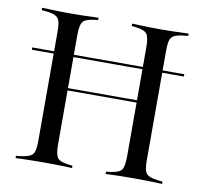

<svg xmlns="http://www.w3.org/2000/svg" viewBox="-68 -644 764 718"><g transform="rotate(10 314.0 -285.5)"><path d="M25 -409.7V-418.5H602.4V-409.7ZM108.1 -369.4V-492.7Q108.1 -519.4 104 -532.7Q100 -546 87.9 -552Q75.8 -558.1 52.4 -560.5L35.5 -562.1V-571Q46 -571 61.3 -570.2Q76.6 -569.4 96 -569Q115.3 -568.5 137.1 -568.5H145.2H153.2Q174.2 -568.5 192.7 -569Q211.3 -569.4 225.8 -570.2Q240.3 -571 250 -571V-562.1L236.3 -560.5Q202.4 -556.5 192.7 -544Q183.1 -531.5 183.1 -492.7V-369.4ZM445.2 -201.6V-492.7Q445.2 -531.5 435.5 -544Q425.8 -556.5 391.9 -560.5L377.4 -562.1V-571Q387.9 -571 402.4 -570.2Q416.9 -569.4 435.5 -569Q454 -568.5 475 -568.5H483.1H491.1Q512.9 -568.5 532.3 -569Q551.6 -569.4 566.5 -570.2Q581.5 -571 591.9 -571V-562.1L575.8 -560.5Q552.4 -558.1 540.3 -552Q528.2 -546 524.2 -532.7Q520.2 -519.4 520.2 -492.7V-201.6ZM137.1 -2.4Q115.3 -2.4 96 -2Q76.6 -1.6 61.3 -1.2Q46 -0.8 35.5 0V-8.9L52.4 -10.5Q75.8 -13.7 87.9 -19.4Q100 -25 104 -38.7Q108.1 -52.4 108.1 -78.2V-369.4H183.1V-78.2Q183.1 -39.5 192.7 -27Q202.4 -14.5 236.3 -10.5L250 -8.9V0Q240.3 -0.8 225.8 -1.2Q211.3 -1.6 192.7 -2Q174.2 -2.4 153.2 -2.4H145.2ZM154.8 -283.1V-291.9H473.4V-283.1ZM475 -2.4Q454 -2.4 435.5 -2Q416.9 -1.6 402.4 -1.2Q387.9 -0.8 377.4 0V-8.9L391.9 -10.5Q425.8 -14.5 435.5 -27Q445.2 -39.5 445.2 -78.2V-201.6H520.2V-78.2Q520.2 -52.4 524.2 -38.7Q528.2 -25 540.3 -19.4Q552.4 -13.7 575.8 -10.5L591.9 -8.9V0Q581.5 -0.8 566.5 -1.2Q551.6 -1.6 532.3 -2Q512.9 -2.4 491.1 -2.4H483.1Z"/></g></svg>

Font: Playfair 144pt SemiCondensed Light
Style: Regular
Weight: 300
Width: 4
Designer: Claus Eggers Sørensen
Foundry: Claus Eggers Sørensen
Version: Version 2.203